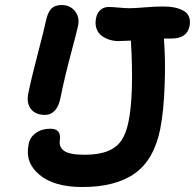

<svg xmlns="http://www.w3.org/2000/svg" viewBox="-20 -773 779 767"><path d="M160.2 -314Q122.1 -314 103.8 -337.2Q85.4 -360.4 92.8 -398.9Q104.5 -457.5 130.4 -556.2Q156.2 -654.8 163.1 -688Q169.9 -721.7 184.1 -737.3Q198.2 -752.9 226.1 -752.9Q259.8 -752.9 279.3 -728.8Q298.8 -704.6 292 -670.9Q288.6 -653.3 262.7 -555.9Q236.8 -458.5 222.2 -384.8Q215.8 -349.6 199.5 -331.8Q183.1 -314 160.2 -314ZM308.1 -25.9Q196.8 -25.9 137.9 -74.5Q79.1 -123 94.2 -195.8Q99.1 -224.6 123 -241.7Q147 -258.8 181.2 -258.8Q225.1 -258.8 219.2 -213.9Q214.4 -185.5 236.3 -170.2Q258.3 -154.8 317.9 -154.8Q374 -154.8 409.9 -169.2Q445.8 -183.6 464.8 -211.7Q483.9 -239.7 493.2 -286.1Q515.6 -395 502.9 -610.8Q464.8 -608.9 453.1 -608.9Q435.5 -608.9 418.5 -614Q401.4 -619.1 386.7 -629.6Q372.1 -640.1 365.5 -658.7Q358.9 -677.2 363.8 -701.2Q367.7 -721.2 381.1 -733.2Q394.5 -745.1 414.1 -745.1Q429.2 -745.1 454.3 -742.7Q479.5 -740.2 497.1 -740.2Q517.1 -740.2 559.1 -743.7Q601.1 -747.1 633.8 -747.1Q656.7 -747.1 675.5 -743.4Q694.3 -739.7 710.9 -731.4Q727.5 -723.1 734.6 -706.8Q741.7 -690.4 736.8 -667Q726.1 -619.1 665 -619.1H634.8Q641.6 -535.6 637.7 -431.2Q633.8 -326.7 620.1 -257.8Q595.7 -135.7 519.3 -80.8Q442.9 -25.9 308.1 -25.9Z"/></svg>

Font: Shantell Sans Irregular Bouncy
Style: Italic
Weight: 600
Italic angle: -11.31°
Designer: Stephen Nixon, Anya Danilova, Shantell Martin
Foundry: Arrow Type
Version: Version 1.006;[9816181b4]